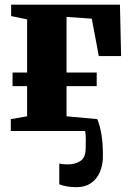

<svg xmlns="http://www.w3.org/2000/svg" viewBox="-20 -558 554 818"><path d="M306 239.5Q284 239.5 265.5 236.2Q247 233 232.5 227V138.5Q238 140.5 249.2 141.5Q260.5 142.5 268.5 142.5Q299 142.5 322 128.2Q345 114 345 72.5Q345 57.5 345.5 36.8Q346 16 342.5 0H26V-50.5L95.5 -62.5V-191H33.5V-249H95.5V-475.5L27.5 -489.5V-538H491L496 -319H401L371 -478.5L263.5 -486V-249H392V-191H263.5V-62.5L394.5 -50.5Q406.5 -21 412.5 17Q418.5 55 418.5 106.5Q418.5 145 405.5 175.2Q392.5 205.5 367.2 222.5Q342 239.5 306 239.5Z"/></svg>

Font: Merriweather 60pt Black
Style: Regular
Weight: 900
Version: Version 2.100